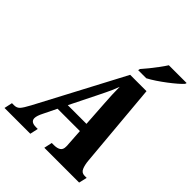

<svg xmlns="http://www.w3.org/2000/svg" viewBox="-292 -1076 1221 1221"><g transform="rotate(45 319.0 -465.5)"><path d="M-39 0 -27 -55H-7Q16 -55 30.5 -70.5Q45 -86 70 -133L377 -714H524L575 -140Q578 -105 588.5 -80Q599 -55 626 -55H645L632 0H319L331 -55H351Q379 -55 395.5 -65.5Q412 -76 412 -102Q412 -108 412 -114.5Q412 -121 411 -127L404 -235H203L160 -147Q141 -110 141 -89Q141 -55 189 -55H205L193 0ZM321 -474 233 -297H401L390 -465Q387 -509 385.5 -543Q384 -577 384 -613Q375 -589 366.5 -569Q358 -549 347 -527Q336 -505 321 -474ZM392 -771 395 -784Q412 -803 433 -829Q454 -855 474 -882Q494 -909 508 -931H668L665 -921Q654 -908 631.5 -888.5Q609 -869 579.5 -846.5Q550 -824 520 -804Q490 -784 465 -771Z"/></g></svg>

Font: Noto Serif Condensed ExtraBold
Style: Italic
Weight: 800
Width: 3
Italic angle: -12°
Designer: Monotype Design Team
Foundry: Monotype Imaging Inc.
Version: Version 2.014; ttfautohint (v1.8.4.7-5d5b)